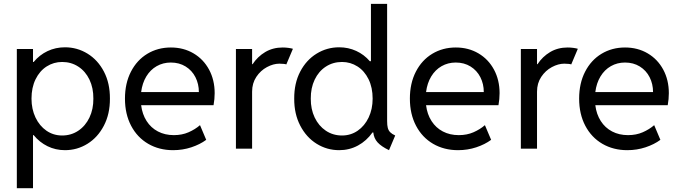

<svg xmlns="http://www.w3.org/2000/svg" viewBox="-20 -772 3536 997"><path d="M67.4 -517.6H151.4V-450.2H154.8Q185.1 -486.8 226.8 -506.6Q268.6 -526.4 317.4 -526.4Q380.9 -526.4 434.6 -493.4Q488.3 -460.4 519.8 -399.9Q551.3 -339.4 550.8 -259.8Q551.3 -180.7 519.5 -119.6Q487.8 -58.6 434.3 -25.4Q380.9 7.8 317.4 7.8Q268.6 7.8 226.8 -12.7Q185.1 -33.2 154.8 -70.3H151.4V205.1H67.4ZM464.8 -259.8Q465.3 -314.9 444.6 -358.4Q423.8 -401.9 386.7 -426Q349.6 -450.2 302.7 -450.2Q258.8 -450.2 222.4 -427Q186 -403.8 164.8 -360.6Q143.6 -317.4 143.6 -259.8Q143.6 -205.6 164.3 -161.9Q185.1 -118.2 221.2 -93.3Q257.3 -68.4 302.7 -68.4Q349.6 -68.4 386.7 -93.3Q423.8 -118.2 444.6 -161.9Q465.3 -205.6 464.8 -259.8Z M628.9 -259.8Q628.9 -339.4 659.9 -399.7Q690.9 -460 745.1 -492.7Q799.3 -525.4 867.2 -525.4Q933.1 -525.4 984.9 -494.9Q1036.6 -464.4 1065.7 -410.4Q1094.7 -356.4 1094.7 -288.1Q1094.7 -257.8 1088.9 -225.6H712.9Q718.8 -178.7 741.2 -143.6Q763.7 -108.4 800 -89.4Q836.4 -70.3 882.8 -70.3Q925.3 -70.3 959.2 -85.2Q993.2 -100.1 1018.6 -122.1L1050.8 -45.9Q1018.6 -22 973.6 -7.1Q928.7 7.8 878.9 7.8Q806.6 7.8 749.8 -25.1Q692.9 -58.1 660.9 -118.9Q628.9 -179.7 628.9 -259.8ZM1012.7 -293.9Q1012.7 -335.9 994.9 -371.1Q977.1 -406.2 943.8 -426.8Q910.6 -447.3 867.2 -447.3Q826.7 -447.3 793.7 -428.5Q760.7 -409.7 739.7 -375Q718.8 -340.3 712.9 -293.9Z M1205.1 -517.6H1289.1V-438.5H1291.5Q1317.4 -478 1357.2 -501.7Q1397 -525.4 1448.2 -525.4Q1463.9 -525.4 1479 -523.2Q1494.1 -521 1501 -518.6L1466.8 -437.5Q1463.9 -439 1453.4 -440.2Q1442.9 -441.4 1430.7 -441.4Q1399.4 -441.4 1366.2 -423.6Q1333 -405.8 1311 -372.8Q1289.1 -339.8 1289.1 -295.9V0H1205.1Z M1918.5 -84H1914.1Q1883.3 -40.5 1838.9 -16.4Q1794.4 7.8 1741.2 7.8Q1677.7 7.8 1624.3 -25.4Q1570.8 -58.6 1539.1 -119.6Q1507.3 -180.7 1507.8 -259.8Q1507.3 -339.4 1538.8 -399.9Q1570.3 -460.4 1624 -493.4Q1677.7 -526.4 1741.2 -526.4Q1788.6 -526.4 1829.6 -507.6Q1870.6 -488.8 1900.4 -454.1H1906.2V-752H1990.2V-143.6Q1990.2 -121.1 1993.7 -107.9Q1997.1 -94.7 2006.1 -85.4Q2015.1 -76.2 2032.2 -68.4L2000 7.8Q1959.5 -11.7 1940.4 -33Q1921.4 -54.2 1918.5 -84ZM1915 -259.8Q1915 -317.4 1893.8 -360.6Q1872.6 -403.8 1836.2 -427Q1799.8 -450.2 1755.9 -450.2Q1709 -450.2 1671.9 -426Q1634.8 -401.9 1614 -358.4Q1593.3 -314.9 1593.8 -259.8Q1593.3 -205.6 1614 -161.9Q1634.8 -118.2 1671.9 -93.3Q1709 -68.4 1755.9 -68.4Q1801.3 -68.4 1837.4 -93.3Q1873.5 -118.2 1894.3 -161.9Q1915 -205.6 1915 -259.8Z M2108.4 -259.8Q2108.4 -339.4 2139.4 -399.7Q2170.4 -460 2224.6 -492.7Q2278.8 -525.4 2346.7 -525.4Q2412.6 -525.4 2464.4 -494.9Q2516.1 -464.4 2545.2 -410.4Q2574.2 -356.4 2574.2 -288.1Q2574.2 -257.8 2568.4 -225.6H2192.4Q2198.2 -178.7 2220.7 -143.6Q2243.2 -108.4 2279.5 -89.4Q2315.9 -70.3 2362.3 -70.3Q2404.8 -70.3 2438.7 -85.2Q2472.7 -100.1 2498 -122.1L2530.3 -45.9Q2498 -22 2453.1 -7.1Q2408.2 7.8 2358.4 7.8Q2286.1 7.8 2229.2 -25.1Q2172.4 -58.1 2140.4 -118.9Q2108.4 -179.7 2108.4 -259.8ZM2492.2 -293.9Q2492.2 -335.9 2474.4 -371.1Q2456.5 -406.2 2423.3 -426.8Q2390.1 -447.3 2346.7 -447.3Q2306.2 -447.3 2273.2 -428.5Q2240.2 -409.7 2219.2 -375Q2198.2 -340.3 2192.4 -293.9Z M2684.6 -517.6H2768.6V-438.5H2771Q2796.9 -478 2836.7 -501.7Q2876.5 -525.4 2927.7 -525.4Q2943.4 -525.4 2958.5 -523.2Q2973.6 -521 2980.5 -518.6L2946.3 -437.5Q2943.4 -439 2932.9 -440.2Q2922.4 -441.4 2910.2 -441.4Q2878.9 -441.4 2845.7 -423.6Q2812.5 -405.8 2790.5 -372.8Q2768.6 -339.8 2768.6 -295.9V0H2684.6Z M2987.3 -259.8Q2987.3 -339.4 3018.3 -399.7Q3049.3 -460 3103.5 -492.7Q3157.7 -525.4 3225.6 -525.4Q3291.5 -525.4 3343.3 -494.9Q3395 -464.4 3424.1 -410.4Q3453.1 -356.4 3453.1 -288.1Q3453.1 -257.8 3447.3 -225.6H3071.3Q3077.1 -178.7 3099.6 -143.6Q3122.1 -108.4 3158.4 -89.4Q3194.8 -70.3 3241.2 -70.3Q3283.7 -70.3 3317.6 -85.2Q3351.6 -100.1 3377 -122.1L3409.2 -45.9Q3377 -22 3332 -7.1Q3287.1 7.8 3237.3 7.8Q3165 7.8 3108.2 -25.1Q3051.3 -58.1 3019.3 -118.9Q2987.3 -179.7 2987.3 -259.8ZM3371.1 -293.9Q3371.1 -335.9 3353.3 -371.1Q3335.4 -406.2 3302.2 -426.8Q3269 -447.3 3225.6 -447.3Q3185.1 -447.3 3152.1 -428.5Q3119.1 -409.7 3098.1 -375Q3077.1 -340.3 3071.3 -293.9Z"/></svg>

Font: Reddit Sans Vanilla
Style: Regular
Weight: 400
Designer: Stephen Hutchings
Foundry: Reddit
Version: Version 1.013